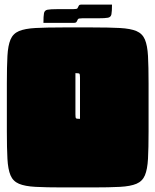

<svg xmlns="http://www.w3.org/2000/svg" viewBox="-20 -820 680 840"><path d="M385 -700Q458 -700 504.5 -697.5Q551 -695 577 -684Q603 -673 614 -647Q625 -621 627.5 -575Q630 -529 630 -455V-245Q630 -172 627.5 -125.5Q625 -79 614 -53Q603 -27 577 -16Q551 -5 505 -2.5Q459 0 385 0H255Q182 0 135.5 -2.5Q89 -5 63 -16Q37 -27 26 -53Q15 -79 12.5 -125.5Q10 -172 10 -245V-455Q10 -529 12.5 -575Q15 -621 26 -647Q37 -673 63 -684Q89 -695 135.5 -697.5Q182 -700 255 -700ZM310 -500V-320Q310 -305 312.5 -302.5Q315 -300 330 -300V-480Q330 -495 327.5 -497.5Q325 -500 310 -500ZM319 -784Q322 -791 325 -795.5Q328 -800 335 -800H470Q470 -770 467.5 -757.5Q465 -745 452.5 -742.5Q440 -740 409 -740H340Q323 -740 321 -736Q318 -729 315 -724.5Q312 -720 305 -720H170Q170 -750 172.5 -762.5Q175 -775 188 -777.5Q201 -780 231 -780H300Q317 -780 319 -784Z"/></svg>

Font: Badeen Display
Style: Regular
Weight: 400
Version: Version 1.000; ttfautohint (v1.8.4.7-5d5b)